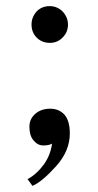

<svg xmlns="http://www.w3.org/2000/svg" viewBox="-20 -464 321 627"><path d="M143 -324Q168 -324 185 -342Q202 -359 202 -384Q202 -407 185 -426Q167 -444 142 -444Q117 -444 100 -427Q83 -408 83 -384Q83 -358 100 -341Q117 -324 143 -324ZM86 143Q117 130 163 79Q208 29 208 -28Q208 -69 191 -89Q173 -109 144 -109Q115 -109 96 -93Q76 -76 76 -50Q76 -22 89 -6Q103 11 121 11Q140 11 150 5Q145 42 124 72Q100 105 70 121Z"/></svg>

Font: Rufina
Style: Regular
Weight: 400
Designer: Martin Sommaruga
Foundry: Martin Sommaruga
Version: Version